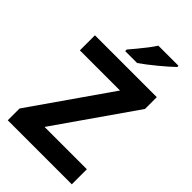

<svg xmlns="http://www.w3.org/2000/svg" viewBox="-274 -1030 1126 1126"><g transform="rotate(45 289.5 -467.0)"><path d="M555 0H24V-98L366 -589H33V-714H546V-616L204 -125H555ZM506 -924Q492 -910 469 -890Q446 -870 419.5 -848Q393 -826 367.5 -806.5Q342 -787 323 -774H224V-787Q240 -806 261.5 -831.5Q283 -857 304 -884.5Q325 -912 339 -934H506Z"/></g></svg>

Font: Noto Sans Gurmukhi UI
Style: Bold
Weight: 700
Designer: Jelle Bosma - Monotype Design Team
Foundry: Monotype Imaging Inc.
Version: Version 2.004; ttfautohint (v1.8.4.7-5d5b)